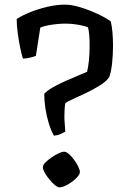

<svg xmlns="http://www.w3.org/2000/svg" viewBox="-20 -802 559 829"><path d="M213 -216Q200 -239 190.5 -270Q181 -301 176 -334.5Q171 -368 171 -397Q185 -412 211 -426.5Q237 -441 266.5 -454Q296 -467 320.5 -477Q345 -487 356 -492Q361 -512 364 -542Q367 -572 367 -606Q367 -629 365.5 -648.5Q364 -668 360 -684Q348 -689 331.5 -692.5Q315 -696 297 -698Q279 -700 261 -700Q244 -700 224.5 -698Q205 -696 187 -692.5Q169 -689 154 -683L135 -561Q127 -557 109 -553Q91 -549 79 -549Q74 -564 67.5 -594.5Q61 -625 56.5 -659.5Q52 -694 52 -720Q75 -735 109.5 -749Q144 -763 184 -772.5Q224 -782 262 -782Q289 -782 325.5 -771Q362 -760 398 -743.5Q434 -727 458 -710Q463 -691 465.5 -662.5Q468 -634 468 -604Q468 -566 464 -529Q460 -492 452 -470Q441 -452 412.5 -434Q384 -416 351.5 -400.5Q319 -385 293.5 -373.5Q268 -362 262 -357Q260 -347 259 -330Q258 -313 258 -301Q258 -285 259.5 -268Q261 -251 262 -234Q256 -230 243 -224Q230 -218 213 -216ZM237 7Q229 7 217 -3Q205 -13 193 -27.5Q181 -42 173 -56.5Q165 -71 165 -80Q165 -89 175.5 -100Q186 -111 202 -122Q218 -133 233 -140Q248 -147 257 -147Q266 -147 277.5 -137Q289 -127 300 -112Q311 -97 318 -82.5Q325 -68 325 -59Q325 -51 315.5 -39.5Q306 -28 291.5 -17.5Q277 -7 262.5 0Q248 7 237 7Z"/></svg>

Font: Texturina Medium 12pt Medium
Style: Regular
Weight: 500
Version: Version 1.002